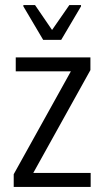

<svg xmlns="http://www.w3.org/2000/svg" viewBox="-20 -736 411 756"><path d="M34 0V-50L259 -455H42V-510H336V-460L111 -55H337V0ZM150 -579 72 -711V-716H118L185 -618L253 -716H299V-711L221 -579Z"/></svg>

Font: Saira Condensed
Style: Regular
Weight: 400
Width: 3
Designer: Hector Gatti with collaboration of the Omnibus-Type team
Foundry: Omnibus-Type
Version: Version 1.101